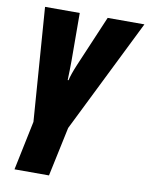

<svg xmlns="http://www.w3.org/2000/svg" viewBox="-88 -617 716 921"><g transform="rotate(10 270.0 -156.5)"><path d="M47 240H215L266 0L540 -553H361L255 -304C241 -271 232 -244 228 -226H224C225 -257 226 -289 226 -321L225 -553H56L97 0Z"/></g></svg>

Font: Noto Sans Condensed Black
Style: Italic
Weight: 900
Width: 3
Italic angle: -12°
Designer: Monotype Design Team
Foundry: Monotype Imaging Inc.
Version: Version 2.013